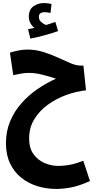

<svg xmlns="http://www.w3.org/2000/svg" viewBox="-20 -848 639 1259"><path d="M350 391Q284 391 224.5 372.5Q165 354 119 317Q73 280 46 223.5Q19 167 19 91Q19 12 47 -54Q75 -120 122 -172.5Q169 -225 227.5 -265Q286 -305 347 -332Q306 -346 259 -358Q212 -370 169 -370Q146 -370 119 -365.5Q92 -361 67 -355L45 -503Q75 -512 103.5 -517.5Q132 -523 158 -523Q214 -523 264.5 -507Q315 -491 359.5 -470.5Q404 -450 441.5 -434Q479 -418 508 -418H527L544 -256Q481 -249 415.5 -225.5Q350 -202 294.5 -162Q239 -122 205 -66.5Q171 -11 171 60Q171 123 199.5 162.5Q228 202 272 221Q316 240 363 240Q398 240 436.5 233Q475 226 526 206L570 339Q500 371 446 381Q392 391 350 391ZM179 -595 164 -657Q190 -661 206 -665Q190 -677 179.5 -696Q169 -715 169 -738Q169 -785 199 -806.5Q229 -828 268 -828Q296 -828 318 -821L311 -763Q291 -768 273 -768Q235 -768 235 -738Q235 -717 250.5 -703.5Q266 -690 282 -684Q315 -694 343 -704L361 -644Q326 -632 277 -618Q228 -604 179 -595Z"/></svg>

Font: Noto Sans Arabic ExtCond ExtBd
Style: Regular
Weight: 800
Width: 2
Designer: Monotype Design Team, Nadine Chahine, Nizar Qandah and Khaled Hosny
Foundry: Monotype Imaging Inc.
Version: Version 2.012; ttfautohint (v1.8.4.7-5d5b)